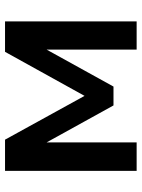

<svg xmlns="http://www.w3.org/2000/svg" viewBox="80 -643 563 763"><g transform="rotate(-90 361.5 -261.5)"><path d="M64 0V-523H188L362 -207L537 -523H658V0H546V-358L399 -92H324L177 -358V0Z"/></g></svg>

Font: Rising Sun SemiBold
Style: Regular
Weight: 600
Designer: Matt McInerney, Pablo Impallari, Rodrigo Fuenzalida (Raleway font), Stephen Hutchings (Greek), Cristiano Sobral (main ch
Foundry: The Rising Sun Project Authors
Version: Version 4.327; ttfautohint (v1.8.4.7-5d5b-dirty)